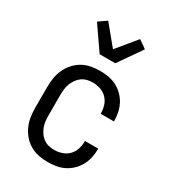

<svg xmlns="http://www.w3.org/2000/svg" viewBox="-188 -870 877 978"><g transform="rotate(30 250.0 -381.0)"><path d="M247 8Q220 8 193.5 2.5Q167 -3 144 -16.5Q121 -30 103.5 -50.5Q86 -71 75 -95.5Q64 -120 60 -146.5Q56 -173 56 -200V-320Q56 -347 60 -373.5Q64 -400 75 -424.5Q86 -449 103.5 -469.5Q121 -490 144 -503.5Q167 -517 193.5 -522.5Q220 -528 247 -528Q272 -528 297 -524Q322 -520 344 -509Q366 -498 384.5 -480.5Q403 -463 415 -441Q427 -419 432.5 -394.5Q438 -370 438 -345V-340H360V-343Q360 -366 353 -388Q346 -410 330 -426.5Q314 -443 292 -450.5Q270 -458 247 -458Q230 -458 213.5 -454Q197 -450 183 -440Q169 -430 159.5 -416Q150 -402 144 -386.5Q138 -371 136 -354Q134 -337 134 -320V-200Q134 -183 136 -166Q138 -149 144 -133.5Q150 -118 159.5 -104Q169 -90 183 -80Q197 -70 213.5 -66Q230 -62 247 -62Q270 -62 292 -69.5Q314 -77 330 -93.5Q346 -110 353 -132Q360 -154 360 -177V-180H438V-175Q438 -150 432.5 -125.5Q427 -101 415 -79Q403 -57 384.5 -39.5Q366 -22 344 -11Q322 0 297 4Q272 8 247 8ZM204 -600 109 -737 156 -770 250 -656 344 -770 391 -737 296 -600Z"/></g></svg>

Font: Iosevka Fixed
Style: Regular
Weight: 400
Monospace: yes
Designer: Belleve Invis
Foundry: Belleve Invis
Version: Version 33.2.4